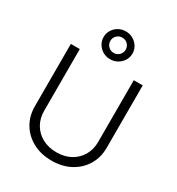

<svg xmlns="http://www.w3.org/2000/svg" viewBox="-227 -1126 1183 1280"><g transform="rotate(30 364.0 -485.5)"><path d="M364.3 11.2Q282.2 11.2 219.7 -22.5Q157.2 -56.2 122.3 -114.5Q87.4 -172.9 87.4 -247.1V-727.5H156.2V-252Q156.2 -194.8 182.1 -149.9Q208 -105 254.9 -79.1Q301.8 -53.2 364.3 -53.2Q427.2 -53.2 473.6 -79.1Q520 -105 545.9 -149.9Q571.8 -194.8 571.8 -252V-727.5H640.6V-247.1Q640.6 -172.9 605.7 -114.5Q570.8 -56.2 508.5 -22.5Q446.3 11.2 364.3 11.2ZM364.3 -769.5Q333.5 -769.5 308.3 -783.9Q283.2 -798.3 268.3 -822.8Q253.4 -847.2 253.4 -876.5Q253.4 -906.2 268.3 -930.4Q283.2 -954.6 308.3 -969Q333.5 -983.4 364.3 -983.4Q395 -983.4 420.2 -969Q445.3 -954.6 460.4 -930.4Q475.6 -906.2 475.6 -876.5Q475.6 -847.2 460.4 -822.8Q445.3 -798.3 420.2 -783.9Q395 -769.5 364.3 -769.5ZM364.3 -817.9Q389.2 -817.9 406.2 -835Q423.3 -852.1 423.3 -876.5Q423.3 -901.4 406.2 -918.5Q389.2 -935.5 364.3 -935.5Q339.8 -935.5 322.5 -918.5Q305.2 -901.4 305.2 -877Q305.2 -852.1 322.5 -835Q339.8 -817.9 364.3 -817.9Z"/></g></svg>

Font: Inter 17pt Light
Style: Regular
Weight: 300
Version: Version 4.001;git-66647c0bb